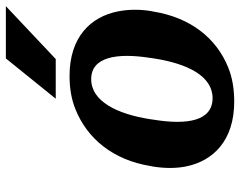

<svg xmlns="http://www.w3.org/2000/svg" viewBox="-100 -690 800 639"><g transform="rotate(-90 299.5 -370.0)"><path d="M65 -259C59 -220 59 -186 65 -153C83 -59 153 10 281 10C322 10 361 4 395 -10C492 -49 561 -135 581 -259L583 -269C589 -308 588 -342 582 -375C564 -469 495 -538 367 -538C326 -538 289 -532 255 -518C158 -479 87 -393 67 -269ZM221 -257 223 -271C240 -379 282 -466 356 -466C430 -466 444 -381 427 -271L425 -257C408 -147 367 -62 293 -62C217 -62 203 -146 221 -257ZM291 -584H423L599 -750H425Z"/></g></svg>

Font: Aerodynamic
Style: BdObl
Weight: 500
Designer: Google
Version: Version 2.000980; 2014